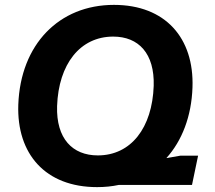

<svg xmlns="http://www.w3.org/2000/svg" viewBox="-20 -758 883 787"><path d="M381 -121C277 -121 210 -190 214 -323C220 -495 308 -608 444 -608C548 -608 614 -539 610 -406C604 -234 517 -121 381 -121ZM378 9C409 9 439 6 467 0H767L792 -120H720L662 -110C726 -181 765 -281 769 -400C776 -602 658 -738 447 -738C222 -738 64 -576 55 -329C48 -127 166 9 378 9Z"/></svg>

Font: Mona Sans
Style: Bold Italic
Weight: 700
Italic angle: -11.7°
Designer: Deni Anggara
Foundry: GitHub
Version: Version 2.000;Glyphs 3.2.3 (3260)